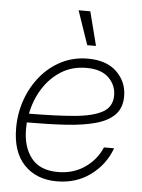

<svg xmlns="http://www.w3.org/2000/svg" viewBox="-53 -770 608 821"><g transform="rotate(5 251.0 -359.5)"><path d="M221.2 9.3Q133.8 9.3 81.3 -45.4Q28.8 -100.1 28.8 -203.1Q28.8 -267.6 49.6 -325.4Q70.3 -383.3 107.7 -428.2Q145 -473.1 196.3 -499Q247.6 -524.9 309.1 -524.9Q389.6 -524.9 433.3 -482.2Q477.1 -439.5 477.1 -377.9Q477.1 -328.1 448.5 -298.6Q419.9 -269 366.5 -254.4Q313 -239.7 238.5 -235.1Q164.1 -230.5 72.3 -230.5Q71.3 -215.8 71.3 -201.2Q71.3 -125.5 108.4 -78.1Q145.5 -30.8 223.1 -30.8Q288.6 -30.8 337.9 -64.7Q387.2 -98.6 410.2 -152.8H453.6Q428.2 -82 366.7 -36.4Q305.2 9.3 221.2 9.3ZM78.1 -268.6Q194.3 -269 273.7 -276.1Q353 -283.2 393.6 -306.2Q434.1 -329.1 434.1 -377.9Q434.1 -421.9 402.1 -453.4Q370.1 -484.9 306.2 -484.9Q244.6 -484.9 197.5 -455.1Q150.4 -425.3 119.9 -376.2Q89.4 -327.1 78.1 -268.6ZM300.8 -582 251 -727.5H301.3L338.4 -582Z"/></g></svg>

Font: Inter Display ExtraLight
Style: Italic
Weight: 200
Italic angle: -9.39999°
Designer: Rasmus Andersson
Foundry: rsms
Version: Version 4.000;git-a52131595